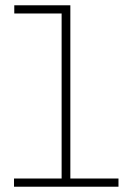

<svg xmlns="http://www.w3.org/2000/svg" viewBox="-20 -706 501 726"><path d="M213 0V-686H246V0ZM33 0V-31H428V0ZM34 -655V-686H246V-655Z"/></svg>

Font: BioRhyme SemiExpanded ExtraLight
Style: Regular
Weight: 250
Width: 6
Designer: Aoife Mooney
Foundry: Aoife Mooney Type
Version: Version 1.600;gftools[0.9.33]